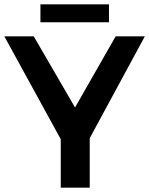

<svg xmlns="http://www.w3.org/2000/svg" viewBox="-21 -868 690 888"><path d="M483 -848V-765H166V-848ZM649 -700 394 -229V0H260V-224L-1 -700H135L326 -371L514 -700Z"/></svg>

Font: Montserrat arm Medium
Style: Regular
Weight: 500
Designer: Julieta Ulanovsky
Foundry: Julieta Ulanovsky
Version: Version 6.000;PS 006.000;hotconv 1.0.88;makeotf.lib2.5.64775